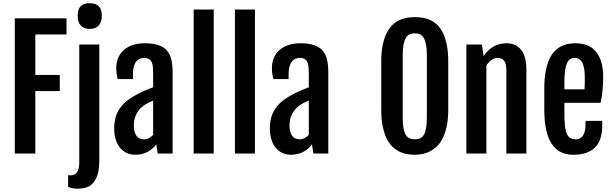

<svg xmlns="http://www.w3.org/2000/svg" viewBox="-20 -947 3781 1184"><path d="M71.3 -834V0H197.8V-385.3H348.6V-484.9H197.8V-734.4H390.1V-834Z M532.7 -768.6C557.1 -768.6 575.8 -775.6 588.6 -789.8C601.5 -804 607.9 -823.7 607.9 -849.1C607.9 -876.5 601.6 -896.3 588.9 -908.7C576.2 -921.1 557.6 -927.2 533.2 -927.2C521.5 -927.2 511.1 -925.9 502 -923.1C492.8 -920.3 485.1 -915.9 478.8 -909.9C472.4 -903.9 467.5 -895.9 464.1 -886C460.7 -876.1 459 -863.8 459 -849.1C459 -822.8 465.6 -802.7 478.8 -789.1C491.9 -775.4 509.9 -768.6 532.7 -768.6ZM468.8 -672.4V56.6C468.8 71.3 467.4 83.6 464.6 93.5C461.8 103.4 458 111.4 453.1 117.4C448.2 123.5 442.5 127.8 436 130.4C429.5 133 422.7 134.3 415.5 134.3C412.9 134.3 410.3 134.2 407.7 134C405.1 133.9 402.5 133.6 399.9 133.3V205.1C409.7 209.6 419.6 212.7 429.7 214.4C439.8 216 449.7 216.8 459.5 216.8C476.7 216.8 493.3 214.5 509.3 210C525.2 205.4 539.4 196.7 551.8 183.8C564.1 171 574 153.2 581.3 130.4C588.6 107.6 592.3 77.8 592.3 41V-672.4Z M814 7.3C842.6 7.3 868.1 1.3 890.4 -10.7C912.7 -22.8 930.5 -38.4 943.8 -57.6L952.6 0H1044.4V-503.4C1044.4 -533 1041.7 -558.9 1036.4 -581.1C1031 -603.2 1021.7 -621.6 1008.5 -636.2C995.4 -650.9 977.7 -661.9 955.6 -669.2C933.4 -676.5 905.6 -680.2 872.1 -680.2C846.4 -680.2 822.8 -676.8 801.3 -670.2C779.8 -663.5 761.3 -653.6 745.8 -640.6C730.4 -627.6 718.3 -611.5 709.7 -592.3C701.1 -573.1 696.8 -550.9 696.8 -525.9C696.8 -515.5 697.5 -505 699 -494.4C700.4 -483.8 702.6 -472.2 705.6 -459.5H799.8V-488.8C799.8 -508 801.7 -524.1 805.4 -537.1C809.2 -550.1 814.2 -560.5 820.6 -568.4C826.9 -576.2 834.2 -581.7 842.5 -585C850.8 -588.2 859.4 -589.8 868.2 -589.8C881.2 -589.8 891.4 -587.5 898.9 -582.8C906.4 -578 912 -571.5 915.8 -563.2C919.5 -554.9 921.9 -545.2 922.9 -533.9C923.8 -522.7 924.3 -510.6 924.3 -497.6V-408.7L883.1 -392.3C867.6 -386 853.7 -379.7 841.3 -373.5C815.6 -360.8 793 -347.4 773.4 -333.3C753.9 -319.1 737.5 -303.4 724.4 -286.1C711.2 -268.9 701.2 -249.5 694.3 -228C687.5 -206.5 684.1 -182 684.1 -154.3C684.1 -131.2 686.9 -109.8 692.6 -90.1C698.3 -70.4 706.7 -53.4 717.8 -39.1C728.8 -24.7 742.4 -13.4 758.5 -5.1C774.7 3.2 793.1 7.3 814 7.3ZM868.7 -87.9C846.5 -87.9 830.4 -95.7 820.3 -111.3C810.2 -127 805.2 -147.6 805.2 -173.3C805.2 -189.9 807.2 -205 811.3 -218.5C815.3 -232 820.7 -244.1 827.4 -254.9C834.1 -265.6 841.6 -274.9 850.1 -282.7C858.6 -290.5 867.2 -297.2 876 -302.7C885.4 -308.6 894.2 -313.3 902.3 -316.9C910.5 -320.5 917.8 -323.6 924.3 -326.2V-115.7C917.5 -107.9 909.1 -101.3 899.2 -95.9C889.2 -90.6 879.1 -87.9 868.7 -87.9Z M1174.3 -888.2V0H1297.9V-888.2Z M1428.7 -888.2V0H1552.2V-888.2Z M1773.9 7.3C1802.6 7.3 1828 1.3 1850.3 -10.7C1872.6 -22.8 1890.5 -38.4 1903.8 -57.6L1912.6 0H2004.4V-503.4C2004.4 -533 2001.7 -558.9 1996.3 -581.1C1991 -603.2 1981.7 -621.6 1968.5 -636.2C1955.3 -650.9 1937.7 -661.9 1915.5 -669.2C1893.4 -676.5 1865.6 -680.2 1832 -680.2C1806.3 -680.2 1782.7 -676.8 1761.2 -670.2C1739.7 -663.5 1721.3 -653.6 1705.8 -640.6C1690.3 -627.6 1678.3 -611.5 1669.7 -592.3C1661.1 -573.1 1656.7 -550.9 1656.7 -525.9C1656.7 -515.5 1657.5 -505 1658.9 -494.4C1660.4 -483.8 1662.6 -472.2 1665.5 -459.5H1759.8V-488.8C1759.8 -508 1761.6 -524.1 1765.4 -537.1C1769.1 -550.1 1774.2 -560.5 1780.5 -568.4C1786.9 -576.2 1794.2 -581.7 1802.5 -585C1810.8 -588.2 1819.3 -589.8 1828.1 -589.8C1841.1 -589.8 1851.4 -587.5 1858.9 -582.8C1866.4 -578 1872 -571.5 1875.7 -563.2C1879.5 -554.9 1881.8 -545.2 1882.8 -533.9C1883.8 -522.7 1884.3 -510.6 1884.3 -497.6V-408.7L1843 -392.3C1827.6 -386 1813.6 -379.7 1801.3 -373.5C1775.6 -360.8 1752.9 -347.4 1733.4 -333.3C1713.9 -319.1 1697.5 -303.4 1684.3 -286.1C1671.1 -268.9 1661.1 -249.5 1654.3 -228C1647.5 -206.5 1644 -182 1644 -154.3C1644 -131.2 1646.9 -109.8 1652.6 -90.1C1658.3 -70.4 1666.7 -53.4 1677.7 -39.1C1688.8 -24.7 1702.4 -13.4 1718.5 -5.1C1734.6 3.2 1753.1 7.3 1773.9 7.3ZM1828.6 -87.9C1806.5 -87.9 1790.4 -95.7 1780.3 -111.3C1770.2 -127 1765.1 -147.6 1765.1 -173.3C1765.1 -189.9 1767.2 -205 1771.2 -218.5C1775.3 -232 1780.7 -244.1 1787.4 -254.9C1794 -265.6 1801.6 -274.9 1810.1 -282.7C1818.5 -290.5 1827.1 -297.2 1835.9 -302.7C1845.4 -308.6 1854.2 -313.3 1862.3 -316.9C1870.4 -320.5 1877.8 -323.6 1884.3 -326.2V-115.7C1877.4 -107.9 1869.1 -101.3 1859.1 -95.9C1849.2 -90.6 1839 -87.9 1828.6 -87.9Z M2538.6 7.3C2550.6 7.3 2564.1 6.2 2579.1 3.9C2594.1 1.6 2609.1 -3 2624.3 -10C2639.4 -17 2654.2 -26.8 2668.7 -39.3C2683.2 -51.8 2696 -68.4 2707 -89.1C2718.1 -109.8 2727.1 -135 2733.9 -164.8C2740.7 -194.6 2744.1 -230.1 2744.1 -271.5V-566.9C2744.1 -609.5 2740.8 -645.9 2734.1 -676C2727.5 -706.1 2718.6 -731.4 2707.5 -751.7C2696.5 -772.1 2683.8 -788.2 2669.4 -800C2655.1 -811.9 2640.4 -820.9 2625.2 -826.9C2610.1 -832.9 2595 -836.8 2579.8 -838.6C2564.7 -840.4 2550.9 -841.3 2538.6 -841.3C2525.6 -841.3 2511.4 -840.3 2496.1 -838.4C2480.8 -836.4 2465.4 -832.3 2450 -825.9C2434.5 -819.6 2419.7 -810.4 2405.5 -798.3C2391.4 -786.3 2378.7 -770.1 2367.7 -749.8C2356.6 -729.4 2347.7 -704.3 2341.1 -674.6C2334.4 -644.8 2331.1 -608.9 2331.1 -566.9V-271.5C2331.1 -229.8 2334.3 -193.9 2340.8 -163.8C2347.3 -133.7 2356 -108.4 2366.9 -87.9C2377.8 -67.4 2390.4 -50.9 2404.5 -38.3C2418.7 -25.8 2433.4 -16.1 2448.7 -9.3C2464 -2.4 2479.5 2 2495.1 4.2C2510.7 6.3 2525.2 7.3 2538.6 7.3ZM2538.6 -87.9C2525.9 -87.9 2514.8 -90 2505.4 -94.2C2495.9 -98.5 2488.1 -105.8 2481.9 -116.2C2475.7 -126.6 2471.1 -140.4 2468 -157.5C2464.9 -174.6 2463.4 -196.1 2463.4 -222.2V-601.6C2463.4 -628.3 2464.9 -650.6 2468 -668.5C2471.1 -686.4 2475.7 -700.8 2481.9 -711.7C2488.1 -722.6 2495.9 -730.3 2505.4 -734.9C2514.8 -739.4 2525.9 -741.7 2538.6 -741.7C2550.9 -741.7 2561.8 -739.4 2571 -734.9C2580.3 -730.3 2588 -722.6 2594 -711.7C2600 -700.8 2604.6 -686.4 2607.7 -668.5C2610.8 -650.6 2612.3 -628.3 2612.3 -601.6V-222.2C2612.3 -196.1 2610.8 -174.6 2607.7 -157.5C2604.6 -140.4 2600 -126.6 2594 -116.2C2588 -105.8 2580.3 -98.5 2571 -94.2C2561.8 -90 2550.9 -87.9 2538.6 -87.9Z M2856 -672.4V0H2979.5V-543.9C2988.9 -558.3 2999.8 -569.5 3012 -577.6C3024.2 -585.8 3036.5 -589.8 3048.8 -589.8C3066.4 -589.8 3079.8 -584.1 3088.9 -572.5C3098 -561 3102.5 -540.4 3102.5 -510.7V0H3226.1V-515.1C3226.1 -570.1 3215.4 -611.4 3194.1 -638.9C3172.8 -666.4 3142.4 -680.2 3103 -680.2C3090.7 -680.2 3078.2 -678.9 3065.7 -676.3C3053.1 -673.7 3040.9 -669.3 3028.8 -663.1C3016.8 -656.9 3005.1 -648.7 2993.9 -638.4C2982.7 -628.2 2972.2 -615.4 2962.4 -600.1V-600.6L2951.2 -672.4Z M3516.1 7.3C3573.7 7.3 3617.8 -7.2 3648.2 -36.4C3678.6 -65.5 3693.8 -112 3693.8 -175.8V-201.7H3590.8V-180.7C3590.8 -163.1 3589.2 -148.4 3585.9 -136.5C3582.7 -124.6 3578.4 -115.1 3573 -107.9C3567.6 -100.7 3561.4 -95.6 3554.2 -92.5C3547 -89.4 3539.7 -87.9 3532.2 -87.9C3518.2 -87.9 3506.6 -90.6 3497.3 -95.9C3488 -101.3 3480.7 -110.1 3475.3 -122.3C3470 -134.5 3466.1 -150.6 3463.9 -170.7C3461.6 -190.7 3460.4 -215.3 3460.4 -244.6V-313H3683.6C3685.9 -323.7 3688.1 -335.4 3690.2 -348.1C3692.3 -360.8 3694 -373.9 3695.3 -387.5C3696.6 -401 3697.7 -414.7 3698.5 -428.7C3699.3 -442.7 3699.7 -456.5 3699.7 -470.2C3699.7 -510.6 3695.1 -544.3 3685.8 -571.3C3676.5 -598.3 3664.1 -619.9 3648.4 -636C3632.8 -652.1 3614.7 -663.5 3594.2 -670.2C3573.7 -676.8 3552.4 -680.2 3530.3 -680.2C3518.2 -680.2 3505.1 -679.3 3491 -677.5C3476.8 -675.7 3462.6 -671.6 3448.2 -665.3C3433.9 -658.9 3420 -649.7 3406.5 -637.7C3393 -625.7 3381.1 -609.3 3370.8 -588.6C3360.6 -568 3352.3 -542.4 3345.9 -512C3339.6 -481.5 3336.4 -445 3336.4 -402.3V-275.4C3336.4 -225.3 3340.3 -182.4 3348.1 -146.7C3356 -111.1 3367.5 -81.9 3382.8 -59.1C3398.1 -36.3 3416.9 -19.5 3439.2 -8.8C3461.5 2 3487.1 7.3 3516.1 7.3ZM3584.5 -396H3460.4V-437C3460.4 -466 3461.8 -490.2 3464.4 -509.8C3467 -529.3 3470.9 -545 3476.1 -556.9C3481.3 -568.8 3488 -577.2 3496.1 -582.3C3504.2 -587.3 3513.7 -589.8 3524.4 -589.8C3544.9 -589.8 3560.4 -580.1 3570.8 -560.5C3581.2 -541 3586.4 -509.1 3586.4 -464.8V-448.5C3586.4 -442.1 3586.3 -435.7 3586.2 -429.2C3586 -422.7 3585.8 -416.4 3585.4 -410.4C3585.1 -404.4 3584.8 -399.6 3584.5 -396Z"/></svg>

Font: Fjalla One
Style: Regular
Weight: 400
Designer: Irina Smirnova
Foundry: Irina Smirnova
Version: Version 1.001